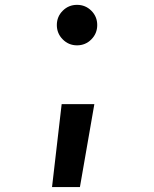

<svg xmlns="http://www.w3.org/2000/svg" viewBox="-20 -547 626 780"><path d="M191.4 212.9 230.5 -124H363.3L304.7 212.9ZM293 -362.8Q258.8 -362.8 234.9 -387Q210.9 -411.1 210.9 -445.3Q210.9 -479.5 234.9 -503.4Q258.8 -527.3 293 -527.3Q327.1 -527.3 351.1 -503.4Q375 -479.5 375 -445.3Q375 -411.1 351.1 -387Q327.1 -362.8 293 -362.8Z"/></svg>

Font: Cascadia Mono PL SemiBold
Style: Regular
Weight: 600
Monospace: yes
Designer: Aaron Bell
Foundry: Saja Typeworks
Version: Version 2404.023; ttfautohint (v1.8.4)